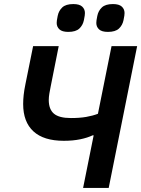

<svg xmlns="http://www.w3.org/2000/svg" viewBox="-20 -925 695 945"><path d="M441 -259H436Q411 -247 375 -239.5Q339 -232 294 -232Q195 -232 144.5 -278.5Q94 -325 94 -413Q94 -434 96.5 -457.5Q99 -481 105 -510L143 -698H269L230 -502Q226 -483 223 -465Q220 -447 220 -433Q220 -387 245.5 -365.5Q271 -344 329 -344Q372 -344 404 -349.5Q436 -355 462 -365L529 -698H655L515 0H389ZM316 -768Q286 -768 272.5 -780.5Q259 -793 259 -812Q259 -817 260 -825Q261 -833 264 -847Q269 -872 286.5 -888.5Q304 -905 341 -905Q371 -905 384.5 -892.5Q398 -880 398 -861Q398 -856 397 -848Q396 -840 393 -826Q388 -801 370.5 -784.5Q353 -768 316 -768ZM511 -768Q481 -768 467.5 -780.5Q454 -793 454 -812Q454 -817 455 -825Q456 -833 459 -847Q464 -872 481.5 -888.5Q499 -905 536 -905Q566 -905 579.5 -892.5Q593 -880 593 -861Q593 -856 592 -848Q591 -840 588 -826Q583 -801 565.5 -784.5Q548 -768 511 -768Z"/></svg>

Font: IBM Plex Sans SmBld
Style: Italic
Weight: 600
Italic angle: -11°
Designer: Mike Abbink, Paul van der Laan, Pieter van Rosmalen
Foundry: Bold Monday
Version: Version 3.005